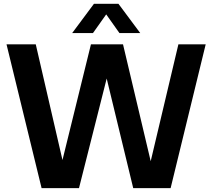

<svg xmlns="http://www.w3.org/2000/svg" viewBox="-20 -968 1092 988"><path d="M194 0 13.5 -740H164L301.5 -144.5L448 -740H613L755.5 -138.5L898 -740H1038.5L858 0H665.5L529 -564L386.5 0ZM351.5 -798 463.5 -948.5H589.5L701.5 -798H594.5L526.5 -894L458.5 -798Z"/></svg>

Font: Encode Sans Semi Condensed
Style: Bold
Weight: 700
Width: 4
Designer: Multiple Designers
Foundry: Impallari Type
Version: Version 3.000; ttfautohint (v1.8.3) -l 8 -r 50 -G 200 -x 14 